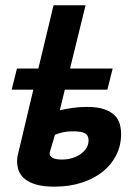

<svg xmlns="http://www.w3.org/2000/svg" viewBox="-20 -697 497 723"><path d="M124.5 -439 181.6 -677.2H302.2L243.7 -439H404.3L384.3 -359.4H224.1L205.1 -281.7Q225.6 -286.6 251.7 -290.5Q277.8 -294.4 307.1 -294.4Q348.1 -294.4 373.3 -285.4Q398.4 -276.4 412.4 -262Q426.3 -247.6 431.2 -229.2Q436 -210.9 436 -191.9Q436 -149.9 418.2 -113.8Q400.4 -77.6 367.4 -51Q334.5 -24.4 288.1 -9.3Q241.7 5.9 184.6 5.9Q143.6 5.9 116.7 -2Q89.8 -9.8 73.7 -22.9Q57.6 -36.1 51 -53.2Q44.4 -70.3 44.4 -88.9Q44.4 -99.6 45.9 -108.4L105.5 -359.4H23.9L43.9 -439ZM169.4 -130.4Q168 -125 167.5 -123.3Q167 -121.6 167 -121.1Q166 -96.2 213.9 -96.2Q233.4 -96.2 251.5 -101.6Q269.5 -106.9 283.4 -116.7Q297.4 -126.5 305.4 -139.6Q313.5 -152.8 313.5 -168.5Q313.5 -187 300.3 -194.8Q287.1 -202.6 253.9 -202.6Q233.9 -202.6 216.8 -198.7Q199.7 -194.8 187 -189.5Z"/></svg>

Font: PT Astra Sans
Style: Bold Italic
Weight: 700
Italic angle: -16°
Designer: A.Korolkova, I. Chaeva
Foundry: ParaType Ltd
Version: Version 1.002W